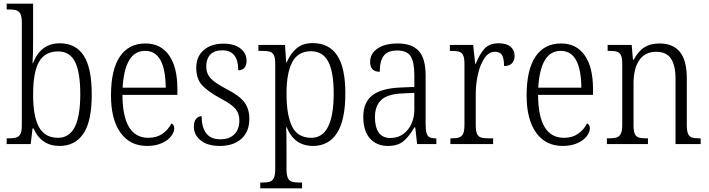

<svg xmlns="http://www.w3.org/2000/svg" viewBox="-20 -779 3833 1038"><path d="M161 -85H156L146 0H16V-31H26Q54 -31 69 -36Q84 -41 91 -56Q98 -71 98 -101V-655Q98 -687 91 -702.5Q84 -718 69 -723Q54 -728 26 -728H16V-759H159V-568Q159 -487 156 -437H158Q200 -545 303 -545Q389 -545 432.5 -478.5Q476 -412 476 -268Q476 -123 431 -56.5Q386 10 302 10Q203 10 161 -85ZM414 -269Q414 -389 385.5 -445Q357 -501 294 -501Q223 -501 191 -445Q159 -389 159 -268Q159 -149 191 -91.5Q223 -34 294 -34Q354 -34 384 -92Q414 -150 414 -269Z M580 -263Q580 -402 628 -473Q676 -544 766 -544Q849 -544 894 -480Q939 -416 939 -298V-266H642Q643 -34 782 -34Q827 -34 858.5 -56Q890 -78 907 -112Q922 -105 922 -84Q922 -65 905 -42.5Q888 -20 854.5 -5Q821 10 775 10Q683 10 631.5 -61.5Q580 -133 580 -263ZM876 -305Q874 -504 765 -504Q708 -504 678 -452.5Q648 -401 643 -305Z M1028 -94Q1028 -123 1040.5 -137Q1053 -151 1070 -151Q1070 -92 1094.5 -59Q1119 -26 1171 -26Q1220 -26 1247 -53Q1274 -80 1274 -129Q1274 -165 1253 -190.5Q1232 -216 1172 -247Q1098 -288 1069.5 -322Q1041 -356 1041 -412Q1041 -473 1081 -508Q1121 -543 1188 -543Q1247 -543 1280 -517Q1313 -491 1313 -451Q1313 -426 1301.5 -412.5Q1290 -399 1268 -399Q1268 -507 1182 -507Q1138 -507 1116.5 -483.5Q1095 -460 1095 -420Q1095 -381 1119.5 -355Q1144 -329 1204 -298Q1273 -263 1300.5 -227Q1328 -191 1328 -137Q1328 -67 1285 -28.5Q1242 10 1168 10Q1102 10 1065 -20Q1028 -50 1028 -94Z M1387 208H1396Q1424 208 1439 203Q1454 198 1461 182.5Q1468 167 1468 134V-433Q1468 -465 1461 -480Q1454 -495 1439 -499.5Q1424 -504 1393 -504H1377V-536H1521L1527 -442H1530Q1551 -491 1584.5 -518.5Q1618 -546 1670 -546Q1758 -546 1802.5 -480Q1847 -414 1847 -274Q1847 -130 1802 -60Q1757 10 1672 10Q1571 10 1530 -91H1527Q1529 -60 1529 24V137Q1529 168 1536.5 183.5Q1544 199 1559 203.5Q1574 208 1602 208H1613V239H1387ZM1784 -274Q1784 -390 1754.5 -446Q1725 -502 1661 -502Q1592 -502 1560.5 -444Q1529 -386 1529 -273Q1529 -155 1559.5 -94.5Q1590 -34 1663 -34Q1784 -34 1784 -274Z M1944 -148Q1944 -226 1993.5 -264Q2043 -302 2147 -306L2220 -309V-372Q2220 -442 2200.5 -474Q2181 -506 2127 -506Q2076 -506 2054.5 -477.5Q2033 -449 2033 -391Q1981 -391 1981 -444Q1981 -490 2021.5 -517Q2062 -544 2130 -544Q2207 -544 2244 -503.5Q2281 -463 2281 -371V-109Q2281 -76 2286 -59.5Q2291 -43 2302.5 -37Q2314 -31 2336 -31H2339V0H2235L2225 -90H2220Q2191 -40 2160.5 -15Q2130 10 2077 10Q2017 10 1980.5 -30Q1944 -70 1944 -148ZM2220 -189V-277L2157 -274Q2076 -271 2041.5 -239Q2007 -207 2007 -145Q2007 -92 2027.5 -62.5Q2048 -33 2090 -33Q2148 -33 2184 -77Q2220 -121 2220 -189Z M2415 -31H2418Q2447 -31 2462 -36Q2477 -41 2484 -56.5Q2491 -72 2491 -105V-433Q2491 -465 2484 -480Q2477 -495 2462 -499.5Q2447 -504 2417 -504H2412V-536H2538L2549 -434H2552Q2573 -487 2599.5 -516Q2626 -545 2676 -545Q2718 -545 2740 -526.5Q2762 -508 2762 -477Q2762 -452 2748 -437Q2734 -422 2705 -422Q2705 -461 2694.5 -480Q2684 -499 2655 -499Q2622 -499 2598.5 -463.5Q2575 -428 2563.5 -375.5Q2552 -323 2552 -272V-103Q2552 -71 2559 -55.5Q2566 -40 2581 -35.5Q2596 -31 2626 -31H2646V0H2415Z M2827 -263Q2827 -402 2875 -473Q2923 -544 3013 -544Q3096 -544 3141 -480Q3186 -416 3186 -298V-266H2889Q2890 -34 3029 -34Q3074 -34 3105.5 -56Q3137 -78 3154 -112Q3169 -105 3169 -84Q3169 -65 3152 -42.5Q3135 -20 3101.5 -5Q3068 10 3022 10Q2930 10 2878.5 -61.5Q2827 -133 2827 -263ZM3123 -305Q3121 -504 3012 -504Q2955 -504 2925 -452.5Q2895 -401 2890 -305Z M3261 -31H3270Q3299 -31 3314 -36Q3329 -41 3336.5 -56.5Q3344 -72 3344 -105V-433Q3344 -465 3337 -480Q3330 -495 3315.5 -499.5Q3301 -504 3272 -504H3265V-536H3395L3402 -456H3406Q3431 -503 3464 -523.5Q3497 -544 3545 -544Q3619 -544 3656 -498Q3693 -452 3693 -356V-105Q3693 -72 3699.5 -56.5Q3706 -41 3719.5 -36Q3733 -31 3762 -31H3768V0H3632V-354Q3632 -425 3607.5 -462Q3583 -499 3528 -499Q3467 -499 3436 -453.5Q3405 -408 3405 -326V-102Q3405 -70 3412 -55Q3419 -40 3433.5 -35.5Q3448 -31 3477 -31H3483V0H3261Z"/></svg>

Font: Noto Serif NarrowLight
Style: Regular
Weight: 300
Width: 4
Designer: Monotype Design Team
Foundry: Monotype Imaging Inc.
Version: Version 1.001